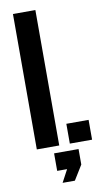

<svg xmlns="http://www.w3.org/2000/svg" viewBox="-109 -849 607 1117"><g transform="rotate(-10 195.0 -291.0)"><path d="M52.5 0V-800H185V0ZM247.5 0V-117H379V0ZM166.5 217.5 206 143.5H147.5V40H292V131.5L239 217.5Z"/></g></svg>

Font: Big Shoulders Stencil Text Thin ExtraBold
Style: Regular
Weight: 800
Version: Version 2.001